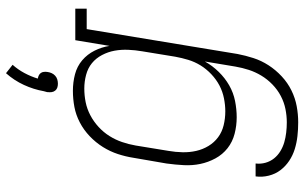

<svg xmlns="http://www.w3.org/2000/svg" viewBox="-207 -594 1014 640"><g transform="rotate(-90 300.0 -274.0)"><path d="M212 213Q189 213 166.5 210.5Q144 208 123 201.5Q102 195 84 183Q66 171 53 154Q40 137 34.5 115Q29 93 32 71H75Q73 88 77.5 104Q82 120 92 132.5Q102 145 116 153.5Q130 162 145.5 166.5Q161 171 178 173Q195 175 212 175Q234 175 256.5 170.5Q279 166 300 155Q321 144 338.5 127Q356 110 368 90Q380 70 387 48.5Q394 27 398 4L415 -98Q401 -73 380.5 -52Q360 -31 335.5 -17Q311 -3 283.5 2.5Q256 8 229 8Q229 8 229 8Q229 8 229 8Q201 8 174 1Q147 -6 126 -22.5Q105 -39 92 -63Q79 -87 73.5 -113.5Q68 -140 69.5 -168.5Q71 -197 75 -226L94 -336Q98 -362 106.5 -388Q115 -414 130 -438Q145 -462 166 -482Q187 -502 212 -515Q237 -528 263.5 -533Q290 -538 317 -538Q346 -538 372.5 -531Q399 -524 419 -507Q439 -490 451 -466Q463 -442 467 -416L486 -530H591V-492H523L440 11Q435 37 426.5 63.5Q418 90 402.5 114Q387 138 365.5 158Q344 178 318.5 190.5Q293 203 266 208Q239 213 212 213ZM249 -30Q270 -30 292.5 -34.5Q315 -39 335 -49.5Q355 -60 372.5 -76.5Q390 -93 402 -112.5Q414 -132 420.5 -153.5Q427 -175 431 -197L449 -307Q453 -330 454 -353.5Q455 -377 451 -399Q447 -421 436.5 -441Q426 -461 409.5 -474.5Q393 -488 370.5 -494Q348 -500 325 -500Q302 -500 279.5 -495.5Q257 -491 236 -480Q215 -469 197 -452.5Q179 -436 166.5 -416Q154 -396 146.5 -374Q139 -352 135 -329L117 -219Q113 -196 112.5 -172.5Q112 -149 117 -127Q122 -105 133.5 -86Q145 -67 162.5 -54Q180 -41 202.5 -35.5Q225 -30 249 -30ZM341 -588Q334 -588 328 -590Q322 -592 318 -597Q314 -602 313 -608.5Q312 -615 313 -622V-624L316 -635Q322 -669 337 -701.5Q352 -734 376 -761L404 -739Q388 -721 376.5 -699.5Q365 -678 358 -655Q364 -654 369 -651.5Q374 -649 377 -644.5Q380 -640 380.5 -634Q381 -628 380 -622Q379 -615 376 -608.5Q373 -602 367.5 -597Q362 -592 355 -590Q348 -588 341 -588Z"/></g></svg>

Font: Iosevka Slab XLtEx
Style: Italic
Weight: 200
Width: 7
Italic angle: -9°
Monospace: yes
Designer: Belleve Invis
Foundry: Belleve Invis
Version: Version 11.1.0; ttfautohint (v1.8.3)